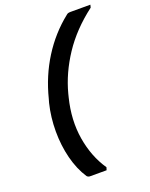

<svg xmlns="http://www.w3.org/2000/svg" viewBox="-162 -839 828 1058"><g transform="rotate(-20 251.5 -310.0)"><path d="M362 -746Q367 -751 373 -752.5Q379 -754 387 -754H503L499 -738Q387 -653 318.5 -549.5Q250 -446 221 -335L216 -315Q185 -191 203.5 -79Q222 33 280 118L275 134H178Q167 134 160 126Q123 70 104 -5Q85 -80 85 -162.5Q85 -245 104 -323L110 -344Q141 -468 205.5 -570.5Q270 -673 362 -746Z"/></g></svg>

Font: Recursive Sn Lnr St Med
Style: Italic
Weight: 500
Italic angle: -15°
Version: Version 1.079;hotconv 1.0.112;makeotfexe 2.5.65598; ttfautoh